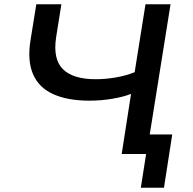

<svg xmlns="http://www.w3.org/2000/svg" viewBox="-20 -725 910 904"><path d="M643 159 668 0H553L597 -283Q562 -269 509 -260Q456 -251 402 -251Q298 -251 230 -282Q162 -313 135 -377Q108 -441 124 -538L151 -705H269L244 -548Q229 -446 276.5 -399Q324 -352 431 -352Q475 -352 523 -360Q571 -368 614 -385L665 -705H783L685 -92H791L752 159Z"/></svg>

Font: Nunito Sans 7pt SemiExpanded SemiBold
Style: Italic
Weight: 600
Width: 6
Italic angle: -9°
Designer: Vernon Adams
Foundry: Vernon Adams
Version: Version 3.101;gftools[0.9.27]